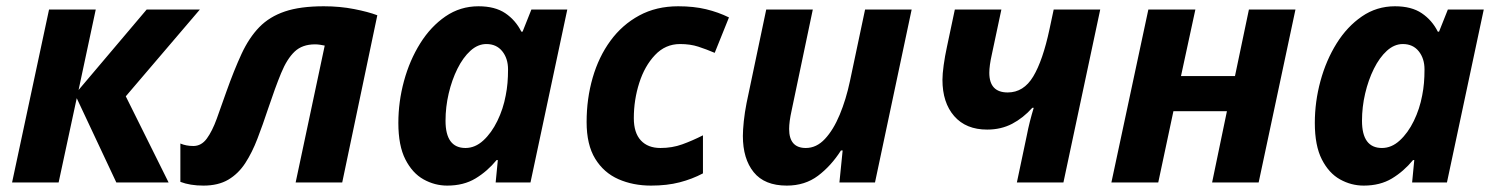

<svg xmlns="http://www.w3.org/2000/svg" viewBox="-20 -576 4720 606"><path d="M18.1 0 134.8 -545.9H282.2L228 -292L442.9 -545.9H610.8L377 -272L512.2 0H347.2L222.2 -266.1L165 0Z M622.1 9.8Q580.1 9.8 549.3 -2V-123Q567.4 -115.2 590.3 -115.2Q615.7 -115.2 632.8 -138.7Q649.9 -162.1 664.1 -201.2Q678.2 -240.2 694.3 -286.1Q718.8 -355 742.4 -406Q766.1 -457 798.3 -490.2Q830.6 -523.4 879.2 -539.8Q927.7 -556.2 1002 -556.2Q1052.7 -556.2 1097.7 -547.4Q1142.6 -538.6 1170.9 -527.8L1060.1 0H913.1L1004.9 -432.1Q997.6 -433.6 990 -434.8Q982.4 -436 974.1 -436Q934.1 -436 909.9 -413.1Q885.7 -390.1 867.2 -345Q848.6 -299.8 826.2 -232.9Q809.6 -182.6 792.7 -138.7Q775.9 -94.7 754.2 -61.3Q732.4 -27.8 700.7 -9Q668.9 9.8 622.1 9.8Z M1391.6 9.8Q1352.1 9.8 1316.9 -9.8Q1281.7 -29.3 1259.5 -72.8Q1237.3 -116.2 1237.3 -188Q1237.3 -254.9 1255.1 -320.3Q1272.9 -385.7 1306.2 -439Q1339.4 -492.2 1386 -524.2Q1432.6 -556.2 1490.2 -556.2Q1542.5 -556.2 1575 -534.2Q1607.4 -512.2 1625.5 -476.1H1629.4L1657.2 -545.9H1770.5L1654.3 0H1544.4L1551.3 -70.8H1547.4Q1518.1 -35.2 1480.7 -12.7Q1443.4 9.8 1391.6 9.8ZM1449.2 -108.9Q1479.5 -108.9 1505.4 -132.6Q1531.2 -156.2 1549.8 -194.3Q1568.4 -232.4 1576.2 -274.9Q1580.1 -294.4 1581.8 -314.2Q1583.5 -334 1583.5 -356.9Q1583.5 -391.6 1565.2 -414.3Q1546.9 -437 1515.1 -437Q1488.3 -437 1464.8 -415.8Q1441.4 -394.5 1423.8 -359.1Q1406.2 -323.7 1396.2 -281Q1386.2 -238.3 1386.2 -194.8Q1386.2 -108.9 1449.2 -108.9Z M2034.7 9.8Q1978 9.8 1931.9 -10.5Q1885.7 -30.8 1858.6 -75Q1831.5 -119.1 1831.5 -190.9Q1831.5 -264.6 1850.6 -330.6Q1869.6 -396.5 1906.7 -447.3Q1943.8 -498 1997.6 -527.1Q2051.3 -556.2 2120.6 -556.2Q2169.4 -556.2 2208.3 -546.9Q2247.1 -537.6 2280.8 -521L2235.8 -409.2Q2209.5 -420.4 2184.1 -428.7Q2158.7 -437 2126.5 -437Q2080.1 -437 2047.4 -402.3Q2014.6 -367.7 1997.6 -314.2Q1980.5 -260.7 1980.5 -203.1Q1980.5 -156.7 2002.7 -132.8Q2024.9 -108.9 2064.5 -108.9Q2101.6 -108.9 2133.3 -120.4Q2165 -131.8 2198.7 -148.9V-28.8Q2164.6 -10.7 2125 -0.5Q2085.4 9.8 2034.7 9.8Z M2463.4 9.8Q2393.1 9.8 2358.9 -32.5Q2324.7 -74.7 2324.7 -147Q2324.7 -165 2327.6 -193.4Q2330.6 -221.7 2336.4 -251L2398.4 -545.9H2545.4L2478.5 -227.1Q2470.7 -191.9 2470.7 -168.9Q2470.7 -108.9 2523.4 -108.9Q2557.1 -108.9 2583.7 -137.5Q2610.4 -166 2630.4 -214.1Q2650.4 -262.2 2662.6 -319.8L2710.4 -545.9H2857.4L2741.7 0H2629.4L2639.6 -101.1H2634.3Q2603 -52.2 2561.8 -21.2Q2520.5 9.8 2463.4 9.8Z M3189.5 0 3220.7 -147.9Q3225.1 -170.9 3230.7 -192.9Q3236.3 -214.8 3242.7 -235.8H3238.3Q3209.5 -203.6 3174.6 -185.3Q3139.6 -167 3095.7 -167Q3028.8 -167 2991.7 -209.5Q2954.6 -252 2954.6 -324.2Q2954.6 -342.3 2958.5 -370.6Q2962.4 -398.9 2968.8 -428.2L2993.7 -545.9H3140.6L3110.4 -403.8Q3102.5 -368.7 3102.5 -346.2Q3102.5 -284.2 3160.6 -284.2Q3210.9 -284.2 3241.2 -334.7Q3271.5 -385.3 3292.5 -483.9L3305.7 -545.9H3452.6L3336.4 0Z M3487.8 0 3604.5 -545.9H3752.9L3707.5 -335.9H3877.9L3921.9 -545.9H4068.8L3952.6 0H3805.7L3852.5 -225.1H3683.6L3635.7 0Z M4284.2 9.8Q4244.6 9.8 4209.5 -9.8Q4174.3 -29.3 4152.1 -72.8Q4129.9 -116.2 4129.9 -188Q4129.9 -254.9 4147.7 -320.3Q4165.5 -385.7 4198.7 -439Q4231.9 -492.2 4278.6 -524.2Q4325.2 -556.2 4382.8 -556.2Q4435.1 -556.2 4467.5 -534.2Q4500 -512.2 4518.1 -476.1H4522L4549.8 -545.9H4663.1L4546.9 0H4437L4443.8 -70.8H4439.9Q4410.6 -35.2 4373.3 -12.7Q4335.9 9.8 4284.2 9.8ZM4341.8 -108.9Q4372.1 -108.9 4397.9 -132.6Q4423.8 -156.2 4442.4 -194.3Q4460.9 -232.4 4468.8 -274.9Q4472.7 -294.4 4474.4 -314.2Q4476.1 -334 4476.1 -356.9Q4476.1 -391.6 4457.8 -414.3Q4439.5 -437 4407.7 -437Q4380.9 -437 4357.4 -415.8Q4334 -394.5 4316.4 -359.1Q4298.8 -323.7 4288.8 -281Q4278.8 -238.3 4278.8 -194.8Q4278.8 -108.9 4341.8 -108.9Z"/></svg>

Font: Open Sans
Style: Bold Italic
Weight: 700
Italic angle: -12°
Designer: Monotype Design Team
Foundry: Monotype Imaging Inc.
Version: Version 3.003; ttfautohint (v1.8.4)